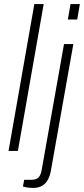

<svg xmlns="http://www.w3.org/2000/svg" viewBox="-20 -743 413 945"><path d="M22 0 149 -723H195L68 0ZM314 -647 327 -723H373L360 -647ZM142 182Q133 182 124 181Q115 180 106.5 178.5Q98 177 93 175L99 142H134Q158 142 169.5 130.5Q181 119 185 94L295 -526H341L231 94Q227 120 216.5 140Q206 160 188 171Q170 182 142 182Z"/></svg>

Font: Archivo SemiCondensed Thin
Style: Italic
Weight: 250
Width: 4
Italic angle: -10°
Designer: Hector Gatti
Foundry: Omnibus-Type
Version: Version 2.001